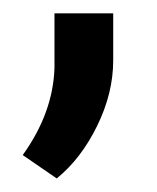

<svg xmlns="http://www.w3.org/2000/svg" viewBox="-20 -127 236 289"><path d="M62 -106.9H150.4V-36.1Q150.4 13.2 126.2 62.5Q102.1 111.8 65.4 141.6L14.2 106.4Q60.1 42.5 62 -25.4Z"/></svg>

Font: RobotoCondensed-Regular
Style: Regular
Weight: 400
Designer: Google
Version: Version 2.001201; 2014